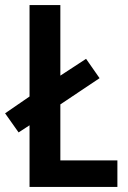

<svg xmlns="http://www.w3.org/2000/svg" viewBox="-30 -734 502 754"><path d="M86 0H431V-104H207V-324L361 -427L308 -503L207 -437V-714H86V-355L-10 -289L43 -214L86 -242Z"/></svg>

Font: Noto Sans Lao Condensed SemiBold
Style: Regular
Weight: 600
Width: 3
Designer: Monotype Design Team
Foundry: Monotype Imaging Inc.
Version: Version 2.003